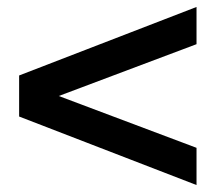

<svg xmlns="http://www.w3.org/2000/svg" viewBox="-20 -530 640 552"><path d="M545 -510V-403L149 -254L545 -105V2L35 -195V-313Z"/></svg>

Font: Chivo Mono SemiBold
Style: Regular
Weight: 600
Monospace: yes
Designer: Hector Gatti
Foundry: Omnibus-Type
Version: Version 1.008